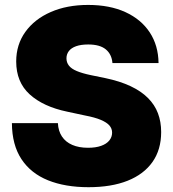

<svg xmlns="http://www.w3.org/2000/svg" viewBox="-20 -758 709 787"><path d="M342.8 9.3Q247.1 9.3 176.8 -19Q106.4 -47.4 67.9 -105.7Q29.3 -164.1 28.8 -253.4H217.3Q218.8 -221.2 233.9 -198.5Q249 -175.8 276.1 -164.1Q303.2 -152.3 340.8 -152.3Q372.6 -152.3 394.5 -160.2Q416.5 -168 428 -182.1Q439.5 -196.3 439.5 -214.4Q439.5 -231 428.5 -243.7Q417.5 -256.3 393.3 -266.6Q369.1 -276.9 328.1 -284.7L255.4 -300.3Q157.2 -320.8 101.8 -371.1Q46.4 -421.4 46.4 -505.9Q46.4 -575.2 84 -627.4Q121.6 -679.7 188 -708.7Q254.4 -737.8 341.3 -737.8Q429.7 -737.8 494.1 -708.3Q558.6 -678.7 593.8 -625.2Q628.9 -571.8 629.9 -499.5H440.9Q438 -535.6 413.6 -555.7Q389.2 -575.7 341.8 -575.7Q312 -575.7 292 -568.6Q272 -561.5 262.2 -548.6Q252.4 -535.6 252.4 -519Q252.4 -502 262.5 -489Q272.5 -476.1 294.7 -466.8Q316.9 -457.5 351.6 -450.2L411.1 -438Q471.7 -425.3 515.1 -404.8Q558.6 -384.3 586.4 -356.4Q614.3 -328.6 627.4 -293.7Q640.6 -258.8 640.6 -216.8Q640.6 -144.5 605 -94Q569.3 -43.5 502.9 -17.1Q436.5 9.3 342.8 9.3Z"/></svg>

Font: Inter 17pt Black
Style: Regular
Weight: 900
Version: Version 4.001;git-66647c0bb